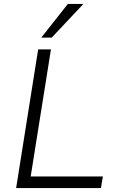

<svg xmlns="http://www.w3.org/2000/svg" viewBox="-20 -956 594 976"><path d="M62 0 174 -705H239L136 -59H503L493 0ZM190 -765 325 -936H404L243 -765Z"/></svg>

Font: Nunito Sans 10pt Light
Style: Italic
Weight: 300
Italic angle: -9°
Designer: Vernon Adams
Foundry: Vernon Adams
Version: Version 3.101;gftools[0.9.27]